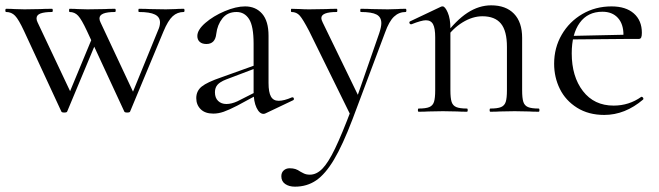

<svg xmlns="http://www.w3.org/2000/svg" viewBox="-23 -419 2470 720"><path d="M238 -374Q236 -374 236 -380Q236 -386 238 -386Q258 -386 268 -385L305 -384L370 -385Q384 -386 408 -386Q411 -386 411 -380Q411 -374 408 -374Q350 -374 350 -350Q350 -343 354 -335L482 -62L454 -22L570 -306Q577 -321 577 -335Q577 -355 558 -364.5Q539 -374 498 -374Q496 -374 496 -380Q496 -386 498 -386Q525 -386 539 -385L599 -384L635 -385Q645 -386 666 -386Q669 -386 669 -380Q669 -374 666 -374Q642 -374 624.5 -358Q607 -342 590 -301L465 -1Q464 3 454 3Q444 3 443 -1L303 -303Q283 -346 270 -360Q257 -374 238 -374ZM0 -374Q-3 -374 -3 -380Q-3 -386 0 -386Q20 -386 31 -385L69 -384L129 -385Q144 -386 172 -386Q175 -386 175 -380Q175 -374 172 -374Q144 -374 129 -368.5Q114 -363 114 -350Q114 -343 118 -335L247 -62L217 -22L326 -285L343 -274L229 -1Q228 3 218 3Q208 3 207 -1L67 -303Q47 -346 33.5 -360Q20 -374 0 -374Z M965 8Q950 8 939 -15Q928 -38 928 -76V-255Q928 -321 911 -347.5Q894 -374 864 -374Q830 -374 811 -350Q792 -326 788 -292Q784 -254 751 -254Q735 -254 726 -262Q717 -270 717 -284Q717 -307 747 -333Q777 -359 819.5 -377Q862 -395 896 -395Q936 -395 960 -367.5Q984 -340 984 -285V-108Q984 -73 993 -57Q1002 -41 1022 -41Q1042 -41 1072 -54H1074Q1078 -54 1079 -49.5Q1080 -45 1076 -43L973 6Q969 8 965 8ZM713 -51Q713 -78 733.5 -94.5Q754 -111 807 -129L938 -176L941 -165L825 -121Q802 -112 792.5 -101Q783 -90 783 -73Q783 -52 795 -40.5Q807 -29 826 -29Q845 -29 867 -39L952 -82L954 -70L867 -23Q836 -7 816 0Q796 7 777 7Q746 7 729.5 -9.5Q713 -26 713 -51Z M1498 -374Q1473 -374 1454.5 -356.5Q1436 -339 1421 -297L1299 28Q1262 125 1229.5 179.5Q1197 234 1162.5 257.5Q1128 281 1083 281Q1061 281 1046.5 271Q1032 261 1032 242Q1032 228 1041 220Q1050 212 1063 212Q1076 212 1085 215Q1094 218 1104 225Q1106 226 1115.5 231Q1125 236 1139 236Q1164 236 1186 213.5Q1208 191 1233.5 138Q1259 85 1295 -10L1294 18L1136 -303Q1113 -347 1101 -360.5Q1089 -374 1070 -374Q1068 -374 1068 -380Q1068 -386 1070 -386L1104 -385Q1116 -384 1137 -384L1201 -385Q1215 -386 1240 -386Q1242 -386 1242 -380Q1242 -374 1240 -374Q1182 -374 1182 -351Q1182 -345 1187 -335L1324 -53L1301 -12L1399 -294Q1407 -318 1407 -332Q1407 -355 1389 -364.5Q1371 -374 1330 -374Q1328 -374 1328 -380Q1328 -386 1330 -386Q1357 -386 1371 -385L1431 -384L1467 -385Q1477 -386 1498 -386Q1501 -386 1501 -380Q1501 -374 1498 -374Z M1816 -12Q1843 -12 1856 -17.5Q1869 -23 1873.5 -37Q1878 -51 1878 -81V-243Q1878 -303 1855.5 -330.5Q1833 -358 1786 -358Q1749 -358 1711.5 -335Q1674 -312 1647 -272L1643 -284Q1687 -343 1730 -371Q1773 -399 1819 -399Q1874 -399 1904.5 -367.5Q1935 -336 1935 -277V-81Q1935 -51 1939.5 -37Q1944 -23 1957 -17.5Q1970 -12 1997 -12Q2000 -12 2000 -6Q2000 0 1997 0Q1974 0 1961 -1L1907 -2L1852 -1Q1839 0 1816 0Q1813 0 1813 -6Q1813 -12 1816 -12ZM1547 -12Q1574 -12 1587 -17.5Q1600 -23 1604.5 -37Q1609 -51 1609 -81V-279Q1609 -313 1601 -328Q1593 -343 1574 -343Q1558 -343 1520 -328H1518Q1514 -328 1512.5 -332.5Q1511 -337 1515 -339L1631 -394Q1633 -395 1637 -395Q1646 -395 1656 -372Q1666 -349 1666 -313V-81Q1666 -51 1670.5 -37Q1675 -23 1688 -17.5Q1701 -12 1728 -12Q1731 -12 1731 -6Q1731 0 1728 0Q1705 0 1692 -1L1638 -2L1583 -1Q1570 0 1547 0Q1544 0 1544 -6Q1544 -12 1547 -12Z M2055 -180Q2055 -240 2083.5 -289Q2112 -338 2161 -366.5Q2210 -395 2270 -395Q2324 -395 2354 -368.5Q2384 -342 2384 -296Q2384 -284 2381.5 -278.5Q2379 -273 2372 -273H2314L2315 -288Q2315 -329 2294 -352Q2273 -375 2236 -375Q2181 -375 2151 -333.5Q2121 -292 2121 -219Q2121 -132 2163 -77.5Q2205 -23 2278 -23Q2336 -23 2382 -56H2383Q2386 -56 2388.5 -52.5Q2391 -49 2389 -46Q2321 12 2243 12Q2184 12 2141 -15Q2098 -42 2076.5 -85.5Q2055 -129 2055 -180ZM2102 -284 2330 -289V-273L2103 -271Z"/></svg>

Font: Cormorant
Style: Regular
Weight: 400
Designer: Christian Thalmann (Catharsis Fonts)
Foundry: Catharsis Fonts
Version: Version 4.000